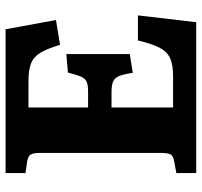

<svg xmlns="http://www.w3.org/2000/svg" viewBox="-38 -702 740 705"><g transform="rotate(-90 332.5 -350.0)"><path d="M49 0V-73L92 -81Q111 -84 117 -93.5Q123 -103 123 -132V-573Q123 -599 116.5 -608.5Q110 -618 90 -621L49 -627V-700H577L611 -515L520 -500Q506 -546 491.5 -571Q477 -596 453 -606Q429 -616 387 -616H290V-397H347Q371 -397 383.5 -402Q396 -407 403 -423Q410 -439 418 -471L486 -477V-244L417 -233Q412 -266 405.5 -282.5Q399 -299 385.5 -305Q372 -311 346 -311H290V-85H405Q448 -85 472 -96.5Q496 -108 510 -136Q524 -164 536 -214H628L603 0Z"/></g></svg>

Font: Literata 12pt
Style: Bold
Weight: 700
Designer: Latin by Veronika Burian and Jose Scaglione. Greek by Irene Vlachou. Cyrillic by Vera Evstafieva.
Foundry: TypeTogether
Version: Version 3.002